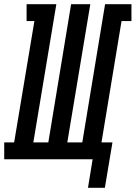

<svg xmlns="http://www.w3.org/2000/svg" viewBox="-67 -755 643 910"><path d="M350 135 372 0H-47V-80H0L96 -655H59V-735H200L91 -80H162L270 -735H361L252 -80H323L431 -735H556V-655H509L414 -80H466L430 135Z"/></svg>

Font: Iosevka Curly Slab MdObl
Style: Regular
Weight: 500
Italic angle: -9°
Monospace: yes
Designer: Belleve Invis
Foundry: Belleve Invis
Version: Version 11.0.0; ttfautohint (v1.8.3)